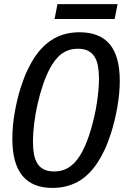

<svg xmlns="http://www.w3.org/2000/svg" viewBox="-20 -899 642 933"><path d="M259.3 -878.9H551.3L537.1 -806.6H245.1ZM234.4 14.2Q40 14.2 40 -224.1Q40 -286.6 51.5 -352.5Q63 -418.5 81.5 -476.1Q96.7 -523.4 113.8 -559.1Q130.9 -594.7 148.4 -621.1Q189.5 -682.1 243.2 -712.2Q296.9 -742.2 366.7 -742.2Q464.8 -742.2 513.4 -683.8Q562 -625.5 562 -506.3Q562 -477.1 559.1 -445.1Q556.2 -413.1 550.5 -380.4Q544.9 -347.7 537.1 -315.2Q529.3 -282.7 519.5 -252Q504.9 -206.1 487.8 -169.9Q470.7 -133.8 452.6 -106.9Q411.1 -44.4 356.9 -15.1Q302.7 14.2 234.4 14.2ZM242.7 -65.9Q266.6 -65.9 286.6 -72.5Q306.6 -79.1 323.2 -91.6Q339.8 -104 353.8 -121.8Q367.7 -139.6 379.9 -162.6Q392.1 -185.5 402.8 -213.4Q413.6 -241.2 422.4 -271.7Q431.2 -302.2 438.5 -334.2Q445.8 -366.2 450.7 -398.2Q455.6 -430.2 458.3 -460.4Q460.9 -490.7 460.9 -517.6Q460.9 -549.8 456.3 -576.4Q451.7 -603 440.2 -622.1Q428.7 -641.1 408.9 -651.6Q389.2 -662.1 358.4 -662.1Q334.5 -662.1 314.7 -655.5Q294.9 -648.9 278.6 -636.7Q262.2 -624.5 248.3 -606.4Q234.4 -588.4 222.2 -565.9Q203.6 -531.2 188.7 -486.8Q173.8 -442.4 162.8 -394.3Q151.9 -346.2 146 -298.6Q140.1 -251 140.1 -210.9Q140.1 -177.2 145 -150.1Q149.9 -123 161.6 -104.5Q173.3 -85.9 193.1 -75.9Q212.9 -65.9 242.7 -65.9Z"/></svg>

Font: Hack
Style: Italic
Weight: 400
Italic angle: -11°
Monospace: yes
Designer: Christopher Simpkins
Foundry: Christopher Simpkins
Version: Version 2.019; ttfautohint (v1.4.1) -l 4 -r 80 -G 350 -x 0 -